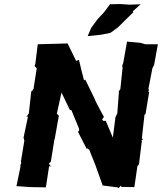

<svg xmlns="http://www.w3.org/2000/svg" viewBox="-20 -922 798 946"><path d="M565 -472 566 -469 558 -364 555 -357 549 -345 536 -244 501 -327 490 -326 483 -333 492 -346C478 -373 462 -400 449 -428L446 -436L400 -530L394 -526C385 -560 377 -593 369 -627L355 -622L313 -708L246 -706H243L166 -704L154 -607L150 -597L161 -585L145 -484C142 -478 138 -475 134 -471L122 -363L110 -346L118 -348L96 -244L100 -229L83 -126L85 -121L80 -106L81 -101L61 -5L131 0L206 1L222 -103L231 -102L221 -115L229 -125L230 -122L248 -234L250 -240L270 -352L260 -362L283 -466C297 -438 310 -409 324 -381L326 -380L332 -379L369 -289L370 -278L364 -273L408 -187L409 -192L420 -184C432 -151 447 -120 458 -86L486 -8L558 1L565 4L575 -7L579 -1L642 0L657 -103L666 -115H665L679 -229L674 -227L684 -235L679 -241L692 -357L697 -360L715 -469L711 -468L714 -480L711 -483L731 -586L739 -601L758 -704H696L682 -708L672 -711L606 -717L587 -611L582 -598L584 -588L573 -483C570 -479 567 -475 565 -472ZM522 -901 493 -862 461 -828 429 -784 412 -744 479 -751 524 -760 561 -787 637 -862 634 -866 673 -901 620 -899 572 -902H570Z"/></svg>

Font: Asimov Print
Style: DIt
Weight: 250
Width: 0
Designer: Google
Version: Version 2.000980: 2014